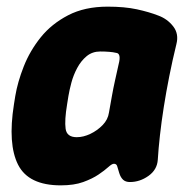

<svg xmlns="http://www.w3.org/2000/svg" viewBox="-20 -539 561 578"><path d="M163 19Q66 19 34.5 -43Q3 -105 22 -225L26 -250Q33 -292 51.5 -339Q70 -386 102.5 -426.5Q135 -467 185 -493Q235 -519 304 -519Q355 -519 392 -511Q429 -503 457 -492Q484 -482 501.5 -459.5Q519 -437 511 -406Q499 -357 489.5 -309Q480 -261 473 -216.5Q466 -172 461.5 -131.5Q457 -91 455 -58Q453 -28 427 -9.5Q401 9 371 9Q358 9 350.5 2Q343 -5 339 -18Q335 -30 333 -38Q331 -46 323 -46Q317 -46 306 -36Q295 -26 276.5 -13.5Q258 -1 230.5 9Q203 19 163 19ZM211 -126Q231 -126 252 -136Q273 -146 289 -162.5Q305 -179 308 -200Q313 -228 317 -250.5Q321 -273 326 -295.5Q331 -318 337 -345Q346 -379 329 -380Q321 -382 308.5 -383Q296 -384 282 -384Q258 -384 241 -370Q224 -356 212.5 -334.5Q201 -313 195 -290.5Q189 -268 186 -250L182 -225Q174 -177 177.5 -151.5Q181 -126 211 -126Z"/></svg>

Font: Winky Sans
Style: Bold Italic
Weight: 700
Italic angle: -8.97852°
Designer: Simon Atzbach
Foundry: typofactur
Version: Version 1.205